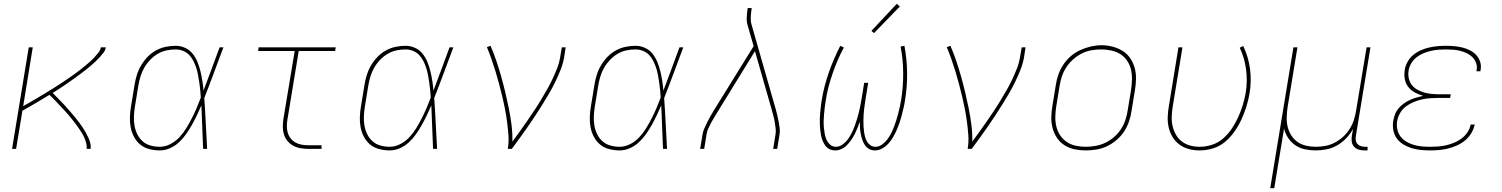

<svg xmlns="http://www.w3.org/2000/svg" viewBox="-20 -777 7840 1002"><path d="M43 0 130 -530H151L101 -223Q115 -231 129 -239Q143 -247 156.5 -255Q170 -263 184 -271Q198 -279 211.5 -287.5Q225 -296 239 -304.5Q253 -313 266.5 -321.5Q280 -330 293.5 -339Q307 -348 320.5 -357Q334 -366 347 -375Q360 -384 373 -393.5Q386 -403 399 -413Q412 -423 424.5 -433.5Q437 -444 449 -454.5Q461 -465 472 -477Q483 -489 493.5 -502Q504 -515 506 -530H532Q530 -515 520.5 -502.5Q511 -490 500.5 -478.5Q490 -467 479 -456.5Q468 -446 456 -436Q444 -426 432 -416Q420 -406 407.5 -397Q395 -388 382.5 -378.5Q370 -369 357.5 -360.5Q345 -352 332.5 -343Q320 -334 307 -325.5Q294 -317 281 -308.5Q268 -300 255 -292Q265 -282 275.5 -271Q286 -260 296.5 -249.5Q307 -239 317 -228Q327 -217 337 -205.5Q347 -194 356.5 -183Q366 -172 375.5 -160Q385 -148 394 -136.5Q403 -125 411 -112.5Q419 -100 426.5 -87Q434 -74 440.5 -60Q447 -46 451 -31Q455 -16 453 0H432Q434 -15 430 -30Q426 -45 420 -58.5Q414 -72 406.5 -84Q399 -96 391 -108Q383 -120 374 -131.5Q365 -143 356 -154.5Q347 -166 337.5 -177Q328 -188 318.5 -198.5Q309 -209 299 -219.5Q289 -230 279 -240.5Q269 -251 259 -261.5Q249 -272 238 -282Q203 -260 167.5 -239.5Q132 -219 97 -199L64 0Z M814 8Q786 8 759 1Q732 -6 712 -22.5Q692 -39 679.5 -62.5Q667 -86 662 -112.5Q657 -139 658 -167Q659 -195 664 -223L682 -333Q686 -359 694 -385Q702 -411 716 -435Q730 -459 749.5 -479.5Q769 -500 793.5 -513.5Q818 -527 844.5 -532.5Q871 -538 897 -538Q923 -538 946.5 -527Q970 -516 985.5 -496.5Q1001 -477 1010.5 -453.5Q1020 -430 1026 -405.5Q1032 -381 1036 -355.5Q1040 -330 1042 -304Q1064 -361 1084.5 -417.5Q1105 -474 1126 -530H1146Q1121 -464 1096.5 -397.5Q1072 -331 1046 -265Q1051 -199 1054 -132.5Q1057 -66 1061 0H1040Q1037 -57 1035.5 -114Q1034 -171 1031 -227Q1020 -202 1008 -176.5Q996 -151 982 -126Q968 -101 951.5 -77.5Q935 -54 914 -34.5Q893 -15 867 -3.5Q841 8 814 8ZM814 -11Q842 -11 869 -25Q896 -39 916.5 -61Q937 -83 952.5 -108.5Q968 -134 981.5 -160.5Q995 -187 1006.5 -214Q1018 -241 1028 -268Q1027 -288 1025 -307.5Q1023 -327 1020 -347Q1017 -367 1013.5 -386Q1010 -405 1004 -423.5Q998 -442 989 -459.5Q980 -477 967 -490.5Q954 -504 935.5 -511.5Q917 -519 897 -519Q873 -519 849 -514Q825 -509 803 -496Q781 -483 763 -464Q745 -445 732.5 -423Q720 -401 713 -377.5Q706 -354 702 -330L684 -220Q680 -195 679 -170Q678 -145 682 -121.5Q686 -98 696.5 -76.5Q707 -55 724.5 -39.5Q742 -24 765.5 -17.5Q789 -11 814 -11Z M1589 0Q1569 0 1548.5 -3.5Q1528 -7 1510.5 -16.5Q1493 -26 1480.5 -41Q1468 -56 1462 -75Q1456 -94 1456 -114.5Q1456 -135 1459 -156L1518 -511H1327L1330 -530H1732L1729 -511H1539L1480 -153Q1477 -135 1477 -117.5Q1477 -100 1482 -83.5Q1487 -67 1497.5 -54Q1508 -41 1522.5 -33Q1537 -25 1554.5 -22Q1572 -19 1589 -19H1658V0Z M2014 8Q1986 8 1959 1Q1932 -6 1912 -22.5Q1892 -39 1879.5 -62.5Q1867 -86 1862 -112.5Q1857 -139 1858 -167Q1859 -195 1864 -223L1882 -333Q1886 -359 1894 -385Q1902 -411 1916 -435Q1930 -459 1949.5 -479.5Q1969 -500 1993.5 -513.5Q2018 -527 2044.5 -532.5Q2071 -538 2097 -538Q2123 -538 2146.5 -527Q2170 -516 2185.5 -496.5Q2201 -477 2210.5 -453.5Q2220 -430 2226 -405.5Q2232 -381 2236 -355.5Q2240 -330 2242 -304Q2264 -361 2284.5 -417.5Q2305 -474 2326 -530H2346Q2321 -464 2296.5 -397.5Q2272 -331 2246 -265Q2251 -199 2254 -132.5Q2257 -66 2261 0H2240Q2237 -57 2235.5 -114Q2234 -171 2231 -227Q2220 -202 2208 -176.5Q2196 -151 2182 -126Q2168 -101 2151.5 -77.5Q2135 -54 2114 -34.5Q2093 -15 2067 -3.5Q2041 8 2014 8ZM2014 -11Q2042 -11 2069 -25Q2096 -39 2116.5 -61Q2137 -83 2152.5 -108.5Q2168 -134 2181.5 -160.5Q2195 -187 2206.5 -214Q2218 -241 2228 -268Q2227 -288 2225 -307.5Q2223 -327 2220 -347Q2217 -367 2213.5 -386Q2210 -405 2204 -423.5Q2198 -442 2189 -459.5Q2180 -477 2167 -490.5Q2154 -504 2135.5 -511.5Q2117 -519 2097 -519Q2073 -519 2049 -514Q2025 -509 2003 -496Q1981 -483 1963 -464Q1945 -445 1932.5 -423Q1920 -401 1913 -377.5Q1906 -354 1902 -330L1884 -220Q1880 -195 1879 -170Q1878 -145 1882 -121.5Q1886 -98 1896.5 -76.5Q1907 -55 1924.5 -39.5Q1942 -24 1965.5 -17.5Q1989 -11 2014 -11Z M2630 0Q2636 -35 2633.5 -70Q2631 -105 2626.5 -139.5Q2622 -174 2615.5 -207.5Q2609 -241 2601 -274Q2593 -307 2584.5 -339.5Q2576 -372 2566 -404.5Q2556 -437 2545 -468.5Q2534 -500 2521 -531L2540 -538Q2557 -499 2570.5 -459Q2584 -419 2595.5 -378Q2607 -337 2617 -295Q2627 -253 2635.5 -211Q2644 -169 2649.5 -125.5Q2655 -82 2654 -38Q2673 -64 2692 -90Q2711 -116 2729 -142.5Q2747 -169 2765 -195.5Q2783 -222 2799.5 -249.5Q2816 -277 2832 -304.5Q2848 -332 2861.5 -360.5Q2875 -389 2886.5 -418Q2898 -447 2903 -477L2912 -530H2932L2924 -477Q2918 -444 2905.5 -412.5Q2893 -381 2878 -350Q2863 -319 2845.5 -289Q2828 -259 2809.5 -229.5Q2791 -200 2772 -171Q2753 -142 2733 -113.5Q2713 -85 2692.5 -56.5Q2672 -28 2651 0Z M3214 8Q3186 8 3159 1Q3132 -6 3112 -22.5Q3092 -39 3079.5 -62.5Q3067 -86 3062 -112.5Q3057 -139 3058 -167Q3059 -195 3064 -223L3082 -333Q3086 -359 3094 -385Q3102 -411 3116 -435Q3130 -459 3149.5 -479.5Q3169 -500 3193.5 -513.5Q3218 -527 3244.5 -532.5Q3271 -538 3297 -538Q3323 -538 3346.5 -527Q3370 -516 3385.5 -496.5Q3401 -477 3410.5 -453.5Q3420 -430 3426 -405.5Q3432 -381 3436 -355.5Q3440 -330 3442 -304Q3464 -361 3484.5 -417.5Q3505 -474 3526 -530H3546Q3521 -464 3496.5 -397.5Q3472 -331 3446 -265Q3451 -199 3454 -132.5Q3457 -66 3461 0H3440Q3437 -57 3435.5 -114Q3434 -171 3431 -227Q3420 -202 3408 -176.5Q3396 -151 3382 -126Q3368 -101 3351.5 -77.5Q3335 -54 3314 -34.5Q3293 -15 3267 -3.5Q3241 8 3214 8ZM3214 -11Q3242 -11 3269 -25Q3296 -39 3316.5 -61Q3337 -83 3352.5 -108.5Q3368 -134 3381.5 -160.5Q3395 -187 3406.5 -214Q3418 -241 3428 -268Q3427 -288 3425 -307.5Q3423 -327 3420 -347Q3417 -367 3413.5 -386Q3410 -405 3404 -423.5Q3398 -442 3389 -459.5Q3380 -477 3367 -490.5Q3354 -504 3335.5 -511.5Q3317 -519 3297 -519Q3273 -519 3249 -514Q3225 -509 3203 -496Q3181 -483 3163 -464Q3145 -445 3132.5 -423Q3120 -401 3113 -377.5Q3106 -354 3102 -330L3084 -220Q3080 -195 3079 -170Q3078 -145 3082 -121.5Q3086 -98 3096.5 -76.5Q3107 -55 3124.5 -39.5Q3142 -24 3165.5 -17.5Q3189 -11 3214 -11Z M3634 0 3646 -74Q3649 -91 3656 -107.5Q3663 -124 3671.5 -140.5Q3680 -157 3689 -173Q3698 -189 3708 -205L3913 -536L3882 -644Q3876 -663 3877 -684.5Q3878 -706 3881 -728L3882 -735H3903L3902 -728Q3899 -708 3898 -687.5Q3897 -667 3902 -649L4029 -205Q4033 -189 4037 -173Q4041 -157 4044 -140.5Q4047 -124 4049 -107.5Q4051 -91 4048 -74L4036 0H4015L4027 -74Q4030 -90 4028 -106Q4026 -122 4023.5 -138Q4021 -154 4017 -169Q4013 -184 4009 -199L3920 -510L3726 -195Q3717 -180 3708 -165.5Q3699 -151 3691 -136Q3683 -121 3676 -105.5Q3669 -90 3667 -74L3655 0Z M4339 8Q4323 8 4309.5 1.5Q4296 -5 4287.5 -16.5Q4279 -28 4273.5 -41.5Q4268 -55 4265 -69.5Q4262 -84 4260.5 -99Q4259 -114 4258.5 -129.5Q4258 -145 4258.5 -160.5Q4259 -176 4260.5 -191.5Q4262 -207 4264 -222.5Q4266 -238 4268 -253Q4274 -290 4283.5 -326.5Q4293 -363 4305.5 -399Q4318 -435 4333 -469.5Q4348 -504 4365 -538L4384 -529Q4366 -496 4351.5 -462Q4337 -428 4325 -393Q4313 -358 4303.5 -322Q4294 -286 4289 -250Q4286 -233 4284 -215.5Q4282 -198 4280.5 -181Q4279 -164 4278.5 -146.5Q4278 -129 4279.5 -112Q4281 -95 4284 -78.5Q4287 -62 4293.5 -47.5Q4300 -33 4312.5 -22Q4325 -11 4342 -11Q4361 -11 4377.5 -23Q4394 -35 4405.5 -51Q4417 -67 4425.5 -84.5Q4434 -102 4440.5 -119.5Q4447 -137 4452.5 -155.5Q4458 -174 4462.5 -192Q4467 -210 4470.5 -228.5Q4474 -247 4477 -265L4490 -345H4511L4498 -265Q4496 -250 4493.5 -235.5Q4491 -221 4489.5 -206.5Q4488 -192 4487 -177.5Q4486 -163 4486 -148.5Q4486 -134 4486.5 -119.5Q4487 -105 4489 -91Q4491 -77 4494.5 -63.5Q4498 -50 4504.5 -38.5Q4511 -27 4522.5 -19Q4534 -11 4549 -11Q4567 -11 4583 -22.5Q4599 -34 4610.5 -49Q4622 -64 4630.5 -81Q4639 -98 4645.5 -115Q4652 -132 4657.5 -149.5Q4663 -167 4667.5 -184.5Q4672 -202 4676 -220Q4680 -238 4683 -256Q4694 -327 4693.5 -396.5Q4693 -466 4680 -534L4700 -538Q4713 -468 4714 -397Q4715 -326 4703 -253Q4700 -233 4695.5 -214Q4691 -195 4686 -175.5Q4681 -156 4674.5 -137Q4668 -118 4660 -99.5Q4652 -81 4641.5 -62.5Q4631 -44 4617 -28.5Q4603 -13 4584.5 -2.5Q4566 8 4546 8Q4529 8 4515.5 0.5Q4502 -7 4493.5 -20Q4485 -33 4480 -48Q4475 -63 4472 -78.5Q4469 -94 4468 -110Q4467 -126 4467 -142Q4462 -126 4455.5 -110Q4449 -94 4441 -78Q4433 -62 4423 -47.5Q4413 -33 4400.5 -20Q4388 -7 4371.5 0.5Q4355 8 4339 8ZM4541 -604 4528 -616 4660 -757 4676 -743Z M5030 0Q5036 -35 5033.5 -70Q5031 -105 5026.5 -139.5Q5022 -174 5015.5 -207.5Q5009 -241 5001 -274Q4993 -307 4984.5 -339.5Q4976 -372 4966 -404.5Q4956 -437 4945 -468.5Q4934 -500 4921 -531L4940 -538Q4957 -499 4970.5 -459Q4984 -419 4995.5 -378Q5007 -337 5017 -295Q5027 -253 5035.5 -211Q5044 -169 5049.5 -125.5Q5055 -82 5054 -38Q5073 -64 5092 -90Q5111 -116 5129 -142.5Q5147 -169 5165 -195.5Q5183 -222 5199.5 -249.5Q5216 -277 5232 -304.5Q5248 -332 5261.5 -360.5Q5275 -389 5286.5 -418Q5298 -447 5303 -477L5312 -530H5332L5324 -477Q5318 -444 5305.5 -412.5Q5293 -381 5278 -350Q5263 -319 5245.5 -289Q5228 -259 5209.5 -229.5Q5191 -200 5172 -171Q5153 -142 5133 -113.5Q5113 -85 5092.5 -56.5Q5072 -28 5051 0Z M5646 8Q5616 8 5587.5 2Q5559 -4 5535.5 -19Q5512 -34 5496.5 -57Q5481 -80 5473.5 -107.5Q5466 -135 5466.5 -164.5Q5467 -194 5472 -223L5490 -333Q5494 -361 5503.5 -388Q5513 -415 5529.5 -440Q5546 -465 5569 -484.5Q5592 -504 5618.5 -516Q5645 -528 5673.5 -534.5Q5702 -541 5729 -541Q5758 -541 5786.5 -533.5Q5815 -526 5838.5 -511.5Q5862 -497 5878 -473.5Q5894 -450 5901.5 -423Q5909 -396 5908.5 -366Q5908 -336 5903 -307L5885 -197Q5881 -169 5871.5 -141.5Q5862 -114 5845.5 -89.5Q5829 -65 5806 -45.5Q5783 -26 5756.5 -13.5Q5730 -1 5701.5 3.5Q5673 8 5646 8ZM5646 -11Q5671 -11 5697 -15.5Q5723 -20 5747.5 -31.5Q5772 -43 5793 -61Q5814 -79 5829 -101.5Q5844 -124 5852.5 -149Q5861 -174 5865 -200L5883 -310Q5887 -336 5887.5 -363Q5888 -390 5882 -415Q5876 -440 5861.5 -461Q5847 -482 5826 -495Q5805 -508 5779 -513.5Q5753 -519 5727 -519Q5701 -519 5675.5 -514.5Q5650 -510 5626 -498Q5602 -486 5581.5 -468Q5561 -450 5546 -427.5Q5531 -405 5522.5 -380.5Q5514 -356 5510 -330L5492 -220Q5488 -194 5487.5 -167.5Q5487 -141 5493 -116Q5499 -91 5513 -70.5Q5527 -50 5547.5 -36Q5568 -22 5594 -16.5Q5620 -11 5646 -11Z M6240 8Q6212 8 6185 1Q6158 -6 6136 -22Q6114 -38 6100 -61Q6086 -84 6079.5 -110.5Q6073 -137 6074 -166Q6075 -195 6080 -223L6130 -530H6151L6100 -220Q6096 -195 6095 -169Q6094 -143 6099.5 -119Q6105 -95 6117 -74Q6129 -53 6148 -38.5Q6167 -24 6191 -17.5Q6215 -11 6241 -11Q6273 -11 6305.5 -21.5Q6338 -32 6364 -55Q6390 -78 6409 -106.5Q6428 -135 6442 -166Q6456 -197 6465.5 -228Q6475 -259 6481 -292Q6491 -354 6483 -414.5Q6475 -475 6450 -528L6468 -537Q6495 -481 6503.5 -417.5Q6512 -354 6501 -289Q6495 -254 6484.5 -220.5Q6474 -187 6459 -154Q6444 -121 6422.5 -90.5Q6401 -60 6373 -36.5Q6345 -13 6310 -2.5Q6275 8 6240 8Z M6609 205 6730 -530H6751L6700 -220Q6696 -194 6695 -168Q6694 -142 6699.5 -117.5Q6705 -93 6718 -72Q6731 -51 6750.5 -37Q6770 -23 6795 -17Q6820 -11 6846 -11Q6871 -11 6896 -15.5Q6921 -20 6944.5 -32Q6968 -44 6988 -62Q7008 -80 7022.5 -102.5Q7037 -125 7045 -149.5Q7053 -174 7057 -199L7112 -530H7132L7056 -68Q7054 -56 7055.5 -45Q7057 -34 7064 -26Q7071 -18 7081.5 -14.5Q7092 -11 7103 -11H7117V8H7100Q7085 8 7070.5 3.5Q7056 -1 7046.5 -11.5Q7037 -22 7034.5 -37Q7032 -52 7035 -68L7041 -104Q7026 -77 7005 -55Q6984 -33 6957.5 -18Q6931 -3 6902 2.5Q6873 8 6845 8Q6817 8 6789.5 2Q6762 -4 6740 -19Q6718 -34 6703 -56.5Q6688 -79 6681 -105L6630 205Z M7443 8Q7418 8 7393.5 5.5Q7369 3 7346.5 -4Q7324 -11 7303.5 -23.5Q7283 -36 7269.5 -54.5Q7256 -73 7251.5 -97.5Q7247 -122 7251 -146Q7254 -164 7260.5 -181Q7267 -198 7279 -212Q7291 -226 7306.5 -237Q7322 -248 7338.5 -255.5Q7355 -263 7372.5 -268Q7390 -273 7407 -277Q7385 -283 7364.5 -294Q7344 -305 7330 -322.5Q7316 -340 7311.5 -363.5Q7307 -387 7311 -411Q7314 -433 7325.5 -454Q7337 -475 7355 -490Q7373 -505 7394.5 -514.5Q7416 -524 7438 -529Q7460 -534 7482 -536Q7504 -538 7526 -538Q7548 -538 7570 -536Q7592 -534 7612 -529Q7632 -524 7651 -514.5Q7670 -505 7684 -490Q7698 -475 7704.5 -454.5Q7711 -434 7707 -413Q7707 -411 7706.5 -409Q7706 -407 7706 -405H7685Q7686 -407 7686 -408.5Q7686 -410 7686 -412Q7690 -430 7683.5 -448Q7677 -466 7664.5 -478.5Q7652 -491 7635.5 -499Q7619 -507 7601 -511.5Q7583 -516 7564 -517.5Q7545 -519 7526 -519Q7507 -519 7487 -517.5Q7467 -516 7447.5 -511.5Q7428 -507 7408.5 -499Q7389 -491 7372.5 -478Q7356 -465 7345 -446.5Q7334 -428 7331 -408Q7328 -388 7332 -368.5Q7336 -349 7347.5 -334Q7359 -319 7376 -309.5Q7393 -300 7411.5 -294.5Q7430 -289 7450.5 -287Q7471 -285 7491 -285H7551L7548 -266H7488Q7466 -266 7444 -264.5Q7422 -263 7400 -258Q7378 -253 7356.5 -244Q7335 -235 7316.5 -221Q7298 -207 7286.5 -186.5Q7275 -166 7271 -144Q7268 -122 7272.5 -101Q7277 -80 7289.5 -64Q7302 -48 7320 -37.5Q7338 -27 7358 -21Q7378 -15 7399.5 -13Q7421 -11 7443 -11Q7464 -11 7485 -12.5Q7506 -14 7527.5 -19Q7549 -24 7569.5 -32.5Q7590 -41 7608 -54.5Q7626 -68 7638.5 -87Q7651 -106 7655 -127H7676Q7671 -103 7658 -81.5Q7645 -60 7625.5 -44Q7606 -28 7583.5 -18Q7561 -8 7537.5 -2Q7514 4 7490.5 6Q7467 8 7443 8Z"/></svg>

Font: Iosevka Curly ThExObl
Style: Regular
Weight: 100
Width: 7
Italic angle: -9°
Monospace: yes
Designer: Belleve Invis
Foundry: Belleve Invis
Version: Version 11.1.0; ttfautohint (v1.8.3)